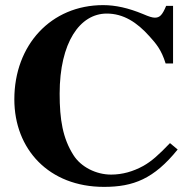

<svg xmlns="http://www.w3.org/2000/svg" viewBox="-20 -711 749 750"><path d="M644 -152C600 -106 572 -81 540 -63C500 -41 458 -29 414 -29C355 -29 296 -59 267 -105C225 -171 213 -244 213 -345C213 -545 292 -658 397 -658C462 -658 515 -624 564 -569C589 -541 610 -518 627 -463H656V-688H629C614 -652 604 -642 585 -642C575 -642 562 -646 539 -656C481 -680 431 -691 383 -691C179 -691 36 -535 36 -323C36 -128 171 19 386 19C501 19 581 -12 674 -127Z"/></svg>

Font: XITS
Style: Bold
Weight: 700
Designer: MicroPress Inc., with final additions and corrections provided by Coen Hoffman, Elsevier (retired)
Version: Version 1.107